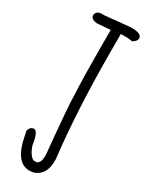

<svg xmlns="http://www.w3.org/2000/svg" viewBox="-243 -976 818 1044"><g transform="rotate(30 166.0 -453.5)"><path d="M242.2 -928.7H246.1Q310.5 -928.7 310.5 -898.4Q310.5 -880.9 285.2 -866.2L254.9 -870.1H211.9V-775.4Q211.9 -392.6 246.1 -104.5V-91.8Q246.1 -3.9 178.7 19.5L153.3 22.5Q65.4 22.5 37.1 -126L30.3 -159.2Q39.1 -187.5 61.5 -187.5Q86.9 -187.5 98.6 -104.5Q117.2 -50.8 144.5 -37.1H165Q187.5 -47.9 187.5 -88.9V-98.6Q159.2 -391.6 159.2 -458Q153.3 -571.3 153.3 -761.7V-861.3H150.4L76.2 -855.5H67.4Q30.3 -859.4 30.3 -885.7Q35.2 -913.1 67.4 -913.1H83Z"/></g></svg>

Font: Sue Ellen Francisco
Style: Regular
Weight: 400
Designer: Kimberly Geswein
Foundry: Kimberly Geswein
Version: Version 1.002 2007